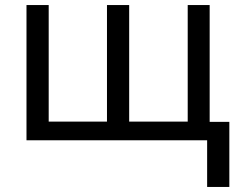

<svg xmlns="http://www.w3.org/2000/svg" viewBox="-20 -556 946 761"><path d="M811 -536V-73H889V185H801V0H85V-536H173V-74H404V-536H492V-74H724V-536Z"/></svg>

Font: Noto Sans
Style: Regular
Weight: 400
Designer: Monotype Design Team
Foundry: Monotype Imaging Inc.
Version: Version 2.007